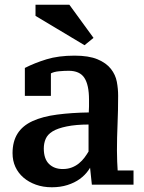

<svg xmlns="http://www.w3.org/2000/svg" viewBox="-20 -775 609 811"><path d="M474 -139Q474 -116 475 -92.5Q476 -69 477 -55H544V5H368L358 -90H371Q367 -75 353 -55Q339 -35 317 -19Q295 -3 265 6.5Q235 16 199 16Q162 16 131.5 5Q101 -6 79 -25Q57 -44 45 -70Q33 -96 33 -128Q33 -177 54 -210.5Q75 -244 117.5 -263.5Q160 -283 221.5 -291Q283 -299 355 -300Q356 -311 356 -325.5Q356 -340 356 -354Q356 -416 336.5 -446Q317 -476 270 -476Q251 -476 229.5 -474Q208 -472 195 -465V-370H85V-488Q126 -509 176.5 -524.5Q227 -540 295 -540Q355 -540 392 -524.5Q429 -509 448.5 -484Q468 -459 473.5 -429.5Q479 -400 479 -371Q479 -308 476.5 -250.5Q474 -193 474 -139ZM245 -61Q266 -61 283 -67.5Q300 -74 313.5 -85Q327 -96 337 -109.5Q347 -123 354 -135V-249Q301 -249 262 -241Q223 -233 202 -220Q181 -207 173 -188.5Q165 -170 165 -148Q165 -104 187 -82.5Q209 -61 245 -61ZM375 -615 337 -584 130 -708V-755H273Z"/></svg>

Font: PT Serif Caption
Style: Semibold
Weight: 600
Designer: A.Korolkova, O.Umpeleva, V.Yefimov
Foundry: ParaType Ltd
Version: Version 1.00;May 2, 2020;FontCreator 12.0.0.2544 64-bit